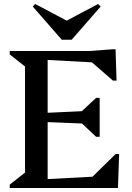

<svg xmlns="http://www.w3.org/2000/svg" viewBox="-20 -947 663 967"><path d="M29 0V-17L106 -78V-612L29 -673V-690H428L549 -699H562L567 -541H549L443 -633L220 -645V-379L392 -387L464 -454H482V-258H464L393 -325L220 -332V-45L446 -57L562 -171H580L574 0ZM157 -927 316 -843 474 -927 487 -914 341 -747H291L145 -914Z"/></svg>

Font: Platypi
Style: Regular
Weight: 400
Designer: David Sargent
Foundry: Bolt Cutter Type
Version: Version 1.200; ttfautohint (v1.8.4.7-5d5b)